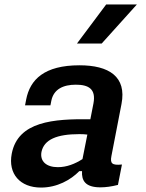

<svg xmlns="http://www.w3.org/2000/svg" viewBox="-20 -834 660 866"><path d="M338.5 -539.5C180 -539.5 115.5 -475.5 98 -385L93 -359H207.5L211.5 -379.5C222 -432 265.5 -452 322 -452C378.5 -452 414 -433.5 401.5 -367.5L387.5 -296C221.5 -298.5 61 -286.5 33 -141C15.5 -50 70.5 12 165 12C237.5 12 299 -22.5 337.5 -62H350C347.5 -20 364 11 433 11C456.5 11 482.5 7.5 512 0L530 -92C485.5 -87.5 476 -96.5 482.5 -130L528 -365C552 -488.5 471.5 -539.5 338.5 -539.5ZM327 -637.5 459 -814H597.5L438.5 -637.5ZM167 -148.5C178.5 -204.5 236 -229 338 -229C350.5 -229 362.5 -228.5 374 -227L352 -116.5C318 -94.5 280.5 -80 241 -80C189 -80 159.5 -106.5 167 -148.5Z"/></svg>

Font: Monaspace Neon SemiBold
Style: Italic
Weight: 600
Italic angle: -11°
Designer: Riley Cran & the Lettermatic Team
Foundry: Lettermatic
Version: Version 1.200 (Monaspace Neon)